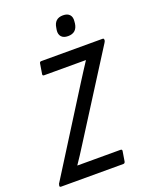

<svg xmlns="http://www.w3.org/2000/svg" viewBox="-170 -925 795 1008"><g transform="rotate(-20 227.5 -421.0)"><path d="M-7 0Q-16 0 -15 -8L-14 -12Q-14 -18 -8 -25L277 -478Q293 -503 309.5 -529Q326 -555 342 -579V-580Q319 -580 296.5 -580Q274 -580 251 -580H109Q99 -580 101 -590L110 -645Q111 -655 120 -655H462Q471 -655 470 -647V-642Q469 -639 467.5 -636Q466 -633 464 -630L171 -168Q156 -144 141 -121Q126 -98 111 -76V-75Q135 -75 157.5 -75Q180 -75 203 -75H351Q362 -75 360 -65L351 -10Q349 0 340 0ZM298 -730Q273 -730 261 -743.5Q249 -757 252 -780L254 -792Q261 -842 309 -842Q334 -842 346 -828.5Q358 -815 355 -791L354 -780Q347 -730 298 -730Z"/></g></svg>

Font: Sofia Sans Condensed Medium
Style: Italic
Weight: 500
Italic angle: -9°
Designer: Botio Nikoltchev, Ani Petrova
Foundry: lettersoup
Version: Version 4.101; ttfautohint (v1.8.4.7-5d5b)